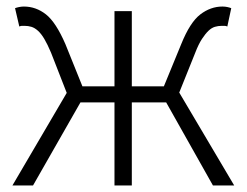

<svg xmlns="http://www.w3.org/2000/svg" viewBox="-20 -567 754 587"><path d="M696 0H631L488 -254H383V0H330V-254H226L81 0H18L184 -283L136 -406Q125 -432 115.5 -448Q106 -464 96 -473Q86 -482 76 -485Q66 -488 55 -488Q50 -488 47 -488Q44 -488 39 -486L26 -542Q31 -544 38.5 -545.5Q46 -547 53 -547Q90 -547 120.5 -523Q151 -499 180 -432L232 -303H330V-533H383V-303H481L534 -432Q561 -499 592.5 -523Q624 -547 660 -547Q668 -547 675 -545.5Q682 -544 687 -542L675 -486Q670 -488 667 -488Q664 -488 658 -488Q647 -488 637 -485Q627 -482 617.5 -473Q608 -464 597.5 -448Q587 -432 577 -406L528 -284Z"/></svg>

Font: SpoqaHanSansJP-Light
Style: Regular
Weight: 300
Designer: [Source Han Sans]
Ryoko NISHIZUKA  (kana & ideographs); Paul D. Hunt (Latin, Greek & Cyrillic); Wenlong ZHANG  (bopomofo
Foundry: Spoqa (http://bi.spoqa.com)
Version: Version 1.002.20150607